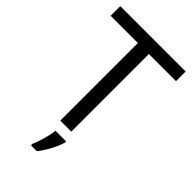

<svg xmlns="http://www.w3.org/2000/svg" viewBox="-277 -802 1111 1111"><g transform="rotate(45 278.0 -246.5)"><path d="M323 0H233V-635H10V-714H545V-635H323ZM342 70Q338 88 325.5 115.5Q313 143 296.5 171Q280 199 262 221H214V209Q222 192 230.5 165.5Q239 139 246 110.5Q253 82 255 61H342Z"/></g></svg>

Font: Noto Sans Old Turkic
Style: Regular
Weight: 400
Designer: Monotype Design Team
Foundry: Monotype Imaging Inc.
Version: Version 2.003; ttfautohint (v1.8.4.7-5d5b)